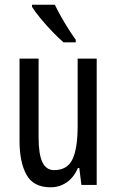

<svg xmlns="http://www.w3.org/2000/svg" viewBox="-20 -786 496 816"><path d="M391 -537V0H326L317 -72H311Q294 -32 263.5 -11Q233 10 195 10Q122 10 92.5 -43.5Q63 -97 63 -187V-537H144V-202Q144 -131 160 -97Q176 -63 210 -63Q266 -63 288 -109Q310 -155 310 -251V-537ZM213 -766Q224 -743 239.5 -715.5Q255 -688 271.5 -662Q288 -636 302 -617V-606H250Q230 -623 203.5 -650.5Q177 -678 153 -707Q129 -736 116 -757V-766Z"/></svg>

Font: Noto Sans Lao ExtraCondensed
Style: Regular
Weight: 400
Width: 2
Designer: Monotype Design Team
Foundry: Monotype Imaging Inc.
Version: Version 2.003; ttfautohint (v1.8.4.7-5d5b)